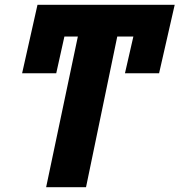

<svg xmlns="http://www.w3.org/2000/svg" viewBox="-20 -779 747 799"><path d="M172 0 304 -627H248L214 -474H72L136 -759H707L642 -474H500L535 -627H468L338 0Z"/></svg>

Font: Noto Sans Disp ExtBd
Style: Italic
Weight: 800
Italic angle: -12°
Designer: Monotype Design Team
Foundry: Monotype Imaging Inc.
Version: Version 2.000;GOOG;noto-source:20170915:90ef993387c0